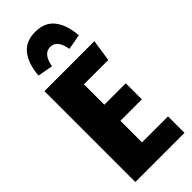

<svg xmlns="http://www.w3.org/2000/svg" viewBox="-304 -998 1038 1038"><g transform="rotate(-45 215.5 -478.5)"><path d="M419 -695 400 -570H214V-414H378V-291H214V-126H413V0H37V-695ZM382 -777 294 -761Q281 -842 228 -842Q175 -842 161 -761L74 -777Q80 -861 117.5 -909Q155 -957 228 -957Q301 -957 338.5 -909Q376 -861 382 -777Z"/></g></svg>

Font: Fira Sans Extra Condensed ExtraBold
Style: Regular
Weight: 800
Width: 1
Designer: Carrois Corporate & Edenspiekermann AG
Foundry: Carrois Corporate GbR & Edenspiekermann AG
Version: Version 4.203